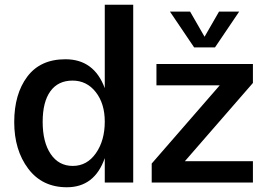

<svg xmlns="http://www.w3.org/2000/svg" viewBox="-20 -770 1110 810"><path d="M422 -103Q379 20 262 20Q158 20 99 -58.5Q40 -137 40 -255Q40 -373 95 -446.5Q150 -520 256 -520Q377 -520 422 -398V-750H542V0H422ZM287 -70Q347 -70 384.5 -123.5Q422 -177 422 -257Q422 -333 384 -381.5Q346 -430 286 -430Q225 -430 192.5 -385Q160 -340 160 -256Q160 -170 194 -120Q228 -70 287 -70ZM620 -80 907 -410H640V-500H1047V-420L760 -90H1047V0H620ZM697 -721H782L843 -615L904 -721H989L887 -570H799Z"/></svg>

Font: Moderustic Med
Style: Regular
Weight: 500
Designer: Tural Alisoy
Foundry: TAFT Foundry
Version: Version 2.110